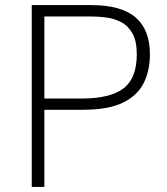

<svg xmlns="http://www.w3.org/2000/svg" viewBox="-20 -733 656 753"><path d="M104.5 0V-713H338.5Q456 -713 512 -664.5Q568 -616 568 -520Q568 -457.5 544.2 -408.5Q520.5 -359.5 463.2 -331Q406 -302.5 305 -302.5H154V0ZM335.5 -668.5H154V-346.5H299Q412.5 -346.5 464.5 -386.5Q516.5 -426.5 516.5 -520Q516.5 -572 499.5 -602Q482.5 -632 455 -646.2Q427.5 -660.5 395.8 -664.5Q364 -668.5 335.5 -668.5Z"/></svg>

Font: Heraclito ExtraLight
Style: Regular
Weight: 200
Designer: Kostas Bartsokas (font) & Cristiano Sobral (main changes)
Foundry: Kostas Bartsokas (font) & Cristiano Sobral (main changes)
Version: Version 1.00;July 8, 2020;FontCreator 13.0.0.2655 64-bit